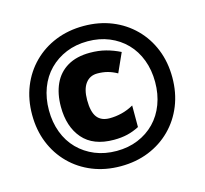

<svg xmlns="http://www.w3.org/2000/svg" viewBox="-105 -843 1035 971"><g transform="rotate(-15 412.0 -357.0)"><path d="M413 -128Q305 -128 250.5 -191Q196 -254 196 -359Q196 -427 219.5 -478Q243 -529 290.5 -557Q338 -585 408 -585Q453 -585 491 -575Q529 -565 565 -547L520 -447Q495 -461 470.5 -467.5Q446 -474 417 -474Q378 -474 355.5 -444Q333 -414 333 -357Q333 -295 354.5 -267Q376 -239 420 -239Q452 -239 484 -247Q516 -255 546 -272V-159Q515 -143 483.5 -135.5Q452 -128 413 -128ZM412 10Q332 10 265 -17Q198 -44 148.5 -93.5Q99 -143 72 -210Q45 -277 45 -357Q45 -437 72 -504Q99 -571 148.5 -620.5Q198 -670 265 -697Q332 -724 412 -724Q492 -724 559 -697Q626 -670 675.5 -620.5Q725 -571 752 -504Q779 -437 779 -357Q779 -277 752 -210Q725 -143 675.5 -93.5Q626 -44 559 -17Q492 10 412 10ZM412 -70Q473 -70 524 -91Q575 -112 612 -150Q649 -188 669 -241Q689 -294 689 -357Q689 -420 669 -473Q649 -526 612 -564Q575 -602 524 -623Q473 -644 412 -644Q350 -644 299 -623Q248 -602 210.5 -564Q173 -526 153 -473Q133 -420 133 -357Q133 -294 153 -241Q173 -188 210.5 -150Q248 -112 299 -91Q350 -70 412 -70Z"/></g></svg>

Font: Noto Sans Hebrew Black
Style: Regular
Weight: 900
Designer: Monotype Design Team
Foundry: Monotype Imaging Inc.
Version: Version 2.003